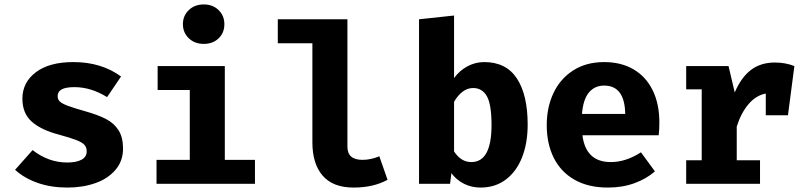

<svg xmlns="http://www.w3.org/2000/svg" viewBox="-20 -829 3640 866"><path d="M371 -146Q371 -164 361.5 -175Q352 -186 326 -196.5Q300 -207 245 -222Q165 -243 123 -280.5Q81 -318 81 -384Q81 -457 141.5 -503Q202 -549 311 -549Q437 -549 526 -484L463 -391Q390 -436 316 -436Q277 -436 258.5 -426Q240 -416 240 -395Q240 -381 249.5 -371.5Q259 -362 285.5 -352Q312 -342 365 -327Q422 -311 458.5 -292Q495 -273 515 -241Q535 -209 535 -159Q535 -103 501 -63Q467 -23 410 -3Q353 17 284 17Q210 17 150 -4Q90 -25 48 -63L127 -152Q199 -96 283 -96Q324 -96 347.5 -108.5Q371 -121 371 -146Z M992 -720Q992 -681 966 -656Q940 -631 899 -631Q858 -631 831.5 -656.5Q805 -682 805 -720Q805 -758 831.5 -783.5Q858 -809 899 -809Q940 -809 966 -783.5Q992 -758 992 -720ZM994 -108H1130V0H686V-108H836V-423H691V-531H994Z M1547 -167Q1547 -108 1615 -108Q1652 -108 1691 -124L1728 -18Q1664 17 1575 17Q1482 17 1435.5 -36.5Q1389 -90 1389 -187V-634H1233V-742H1547Z M2164 -549Q2263 -549 2311.5 -475Q2360 -401 2360 -267Q2360 -184 2335 -120Q2310 -56 2262 -19.5Q2214 17 2147 17Q2107 17 2073 0Q2039 -17 2016 -48L2010 0H1870V-742L2028 -759V-477Q2053 -511 2088.5 -530Q2124 -549 2164 -549ZM2197 -265Q2197 -358 2176 -395Q2155 -432 2114 -432Q2065 -432 2028 -370V-146Q2059 -98 2106 -98Q2197 -98 2197 -265Z M2735 -98Q2803 -98 2871 -142L2934 -56Q2895 -22 2841 -2.5Q2787 17 2722 17Q2633 17 2571 -18.5Q2509 -54 2477.5 -117.5Q2446 -181 2446 -265Q2446 -345 2476.5 -409.5Q2507 -474 2565.5 -511.5Q2624 -549 2705 -549Q2781 -549 2837 -516.5Q2893 -484 2923.5 -422.5Q2954 -361 2954 -276Q2954 -243 2951 -219H2607Q2622 -98 2735 -98ZM2605 -315H2800Q2798 -443 2705 -443Q2662 -443 2636 -411.5Q2610 -380 2605 -315Z M3563 -531 3534 -309H3434V-407Q3390 -399 3356 -359Q3322 -319 3303 -258V-106H3408V0H3075V-106H3145V-426H3075V-531H3266L3294 -412Q3323 -480 3367 -513.5Q3411 -547 3475 -547Q3523 -547 3563 -531Z"/></svg>

Font: Fira Mono
Style: Bold
Weight: 700
Monospace: yes
Designer: Carrois Corporate & Edenspiekermann AG
Foundry: Carrois Corporate GbR & Edenspiekermann AG
Version: Version 3.206